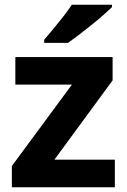

<svg xmlns="http://www.w3.org/2000/svg" viewBox="-20 -786 533 806"><path d="M462.1 0H29.8V-89.1L281.9 -430.8H44.4V-546.4H452.7V-448.6L208.3 -115.6H462.1ZM450.1 -756Q435.6 -742 412.5 -721.7Q389.4 -701.4 362.5 -679.9Q335.6 -658.4 310.2 -638.9Q284.8 -619.4 265.6 -606H165.5V-619.2Q181.7 -638.2 203.2 -663.9Q224.7 -689.6 245.9 -716.8Q267.2 -744 281.3 -766H450.1Z"/></svg>

Font: Noto Sans Khmer UI
Style: Regular
Weight: 400
Designer: Danh Hong and the Monotype Design Team
Foundry: Monotype Imaging Inc.
Version: Version 2.002